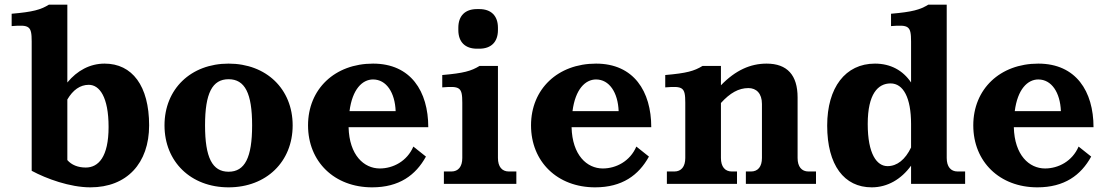

<svg xmlns="http://www.w3.org/2000/svg" viewBox="-20 -789 4743 824"><path d="M30 -730V-677C106 -683 116 -678 116 -611V-56C179 -22 280 15 368 15C524 15 620 -88 620 -251C620 -421 547 -516 429 -516C366 -516 311 -486 269 -435V-769H190C154 -747 122 -738 30 -730ZM269 -102V-362C293 -403 324 -425 361 -425C407 -425 446 -373 446 -244C446 -115 402 -70 348 -70C315 -70 287 -81 269 -102Z M961 -52C891 -52 860 -113 860 -251C860 -389 891 -449 961 -449C1031 -449 1062 -389 1062 -251C1062 -113 1031 -52 961 -52ZM686 -251C686 -95 799 15 961 15C1123 15 1236 -95 1236 -251C1236 -407 1123 -516 961 -516C799 -516 686 -407 686 -251Z M1302 -251C1302 -95 1415 15 1577 15C1693 15 1764 -37 1808 -117L1754 -160C1727 -97 1667 -66 1610 -66C1542 -66 1479 -123 1476 -243H1818C1818 -397 1743 -516 1581 -516C1417 -516 1302 -407 1302 -251ZM1480 -312C1492 -406 1535 -448 1581 -448C1638 -448 1675 -392 1678 -312Z M2117 -111V-506H2038C2002 -484 1970 -475 1878 -467V-414C1954 -420 1964 -415 1964 -348V-111C1964 -74 1947 -53 1917 -53H1885V0H2196V-53H2164C2134 -53 2117 -74 2117 -111ZM1947 -660C1947 -609 1976 -580 2027 -580H2037C2088 -580 2117 -609 2117 -660V-670C2117 -721 2088 -750 2037 -750H2027C1976 -750 1947 -721 1947 -670Z M2259 -251C2259 -95 2372 15 2534 15C2650 15 2721 -37 2765 -117L2711 -160C2684 -97 2624 -66 2567 -66C2499 -66 2436 -123 2433 -243H2775C2775 -397 2700 -516 2538 -516C2374 -516 2259 -407 2259 -251ZM2437 -312C2449 -406 2492 -448 2538 -448C2595 -448 2632 -392 2635 -312Z M3074 -111V-347C3113 -390 3150 -411 3192 -411C3226 -411 3250 -388 3250 -343V-111C3250 -74 3233 -53 3203 -53H3181V0H3482V-53H3450C3420 -53 3403 -74 3403 -111V-371C3403 -466 3359 -516 3270 -516C3201 -516 3137 -488 3074 -423V-506H2995C2959 -484 2927 -475 2835 -467V-414C2911 -420 2921 -415 2921 -348V-111C2921 -74 2904 -53 2874 -53H2842V0H3143V-53H3121C3091 -53 3074 -74 3074 -111Z M3890 -257V-156C3865 -104 3830 -76 3789 -76C3743 -76 3704 -128 3704 -257C3704 -386 3748 -431 3802 -431C3857 -431 3890 -369 3890 -257ZM3530 -250C3530 -80 3603 15 3721 15C3789 15 3848 -20 3890 -78V0H4122V-53H4090C4060 -53 4043 -74 4043 -111V-769H3964C3928 -747 3896 -738 3804 -730V-677C3880 -683 3890 -678 3890 -611V-435C3855 -487 3802 -516 3735 -516C3608 -516 3530 -413 3530 -250Z M4157 -251C4157 -95 4270 15 4432 15C4548 15 4619 -37 4663 -117L4609 -160C4582 -97 4522 -66 4465 -66C4397 -66 4334 -123 4331 -243H4673C4673 -397 4598 -516 4436 -516C4272 -516 4157 -407 4157 -251ZM4335 -312C4347 -406 4390 -448 4436 -448C4493 -448 4530 -392 4533 -312Z"/></svg>

Font: LT Superior Serif ExtraBold
Style: Regular
Weight: 800
Designer: Daniel Lyons
Foundry: LyonsType
Version: Version 2.120;FEAKit 1.0